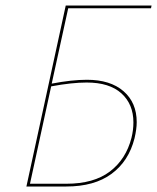

<svg xmlns="http://www.w3.org/2000/svg" viewBox="-20 -678 571 698"><path d="M228 -648 168 -374Q241 -388 296 -388Q381 -388 429 -346.5Q477 -305 477 -234Q477 -209 469 -175Q448 -92 385.5 -46Q323 0 221 0H76L219 -658H531L529 -648ZM166 -364 89 -10H221Q321 -10 379.5 -54.5Q438 -99 458 -177Q465 -205 465 -233Q465 -299 421.5 -338.5Q378 -378 295 -378Q241 -378 166 -364Z"/></svg>

Font: Ysabeau Infant Hairline
Style: Italic
Weight: 100
Italic angle: -12°
Designer: Christian Thalmann (Catharsis Fonts)
Version: Version 0.003